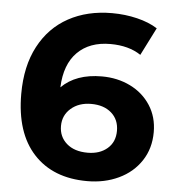

<svg xmlns="http://www.w3.org/2000/svg" viewBox="-52 -760 741 820"><g transform="rotate(5 318.5 -350.0)"><path d="M617 -221Q617 -151 582 -98Q547 -45 486.5 -16.5Q426 12 352 12Q205 12 122 -78Q39 -168 39 -335Q39 -454 84 -539Q129 -624 209.5 -668Q290 -712 396 -712Q452 -712 503.5 -699.5Q555 -687 591 -664L531 -545Q479 -580 400 -580Q311 -580 259 -528Q207 -476 203 -377Q265 -439 376 -439Q443 -439 498 -412Q553 -385 585 -335.5Q617 -286 617 -221ZM460 -213Q460 -261 427.5 -289.5Q395 -318 341 -318Q288 -318 254 -288.5Q220 -259 220 -213Q220 -167 253 -138Q286 -109 343 -109Q395 -109 427.5 -137Q460 -165 460 -213Z"/></g></svg>

Font: mBank
Style: Bold
Weight: 700
Designer: Julieta Ulanovsky
Foundry: Julieta Ulanovsky
Version: Version 7.200